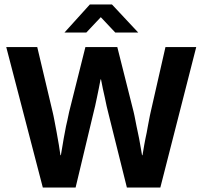

<svg xmlns="http://www.w3.org/2000/svg" viewBox="-20 -841 908 861"><path d="M269 -695 383 -821H482L600 -695H497L432 -764L367 -695ZM8 -630H147L216 -339C218 -330 221 -318 224 -301C227 -284 230 -267 234 -248C237 -229 241 -210 244 -191C247 -172 249 -157 251 -145H253C255 -158 258 -173 261 -192C264 -210 267 -229 271 -248C274 -267 278 -284 282 -301C285 -317 288 -330 290 -339L363 -630H506L579 -340C581 -331 584 -319 587 -302C590 -285 594 -267 598 -248C602 -229 606 -210 609 -191C612 -172 615 -157 617 -145H619C621 -158 624 -173 627 -192C630 -210 634 -228 638 -247C641 -266 645 -284 648 -301C651 -318 654 -331 656 -340L722 -630H860L699 0H549L468 -325C461 -352 455 -378 450 -404C444 -430 438 -457 433 -485H431C426 -457 420 -430 415 -405C410 -380 404 -353 397 -326L319 0H172Z"/></svg>

Font: Holmes&Hills Bold
Style: Bold
Weight: 500
Designer: Noopur Datye, Girish Dalvi, Yashodeep Gholap, Pallavi Karambelkar
Foundry: Ek Type
Version: ""